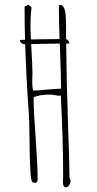

<svg xmlns="http://www.w3.org/2000/svg" viewBox="-20 -776 411 812"><path d="M246.1 -5.9Q246.1 -12.2 246.6 -17.6Q247.1 -22.5 247.1 -28.8Q247.1 -177.7 237.3 -372.1L234.4 -371.6Q232.9 -371.1 231 -371.1Q225.6 -371.1 211.9 -373.5Q198.2 -376 192.9 -376Q143.1 -376 122.1 -363.8Q122.1 -306.2 130.9 -190.9Q139.2 -72.3 139.2 -18.1Q139.2 -2.9 128.9 -2.9Q121.6 -2.9 118.4 -5.1Q115.2 -7.3 113.3 -13.2Q109.4 -24.9 106.9 -83.5Q105.5 -123 104.5 -207Q104 -270 102.1 -292Q90.8 -450.7 86.4 -588.9H85Q77.1 -588.9 70.6 -593.8Q64 -598.6 64 -606Q64 -607.4 85.9 -607.9Q84 -663.1 84 -748L100.1 -755.9L113.3 -745.1Q108.9 -708 108.9 -670.9Q108.9 -645.5 110.8 -608.9Q127 -609.9 194.3 -610.4L231.9 -610.8Q229 -698.7 229 -742.2Q229 -747.6 231 -755.9Q249.5 -755.9 254.9 -730Q259.3 -707.5 259.3 -674.8V-610.8Q264.6 -609.9 268.8 -604.2Q272.9 -598.6 272.9 -591.8H259.8Q261.2 -434.6 267.6 -255.9Q273.9 -74.7 273.9 -23.9Q278.3 -15.1 278.3 -9.8Q278.3 -2 272.5 7.1Q266.6 16.1 260.3 16.1Q246.1 16.1 246.1 -5.9ZM178.7 -397Q220.2 -400.9 237.3 -400.9L238.3 -402.8Q238.3 -446.8 232.9 -591.8Q238.3 -591.8 144.5 -590.3L111.8 -589.4Q117.2 -495.6 117.2 -467.8Q117.2 -456.5 116.7 -447.8Q116.2 -439 116.2 -428.2Q116.2 -409.7 120.1 -393.1Q137.2 -393.1 178.7 -397Z"/></svg>

Font: Amatica SC
Style: Regular
Weight: 400
Version: Version 2.000